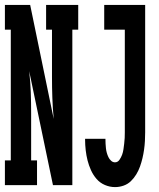

<svg xmlns="http://www.w3.org/2000/svg" viewBox="-29 -755 649 783"><path d="M440 8Q419 8 399 -0.5Q379 -9 365 -25Q351 -41 342 -61Q333 -81 328 -101Q323 -121 320.5 -142.5Q318 -164 318 -185V-189H401V-188Q401 -178 401.5 -169Q402 -160 403 -150.5Q404 -141 406.5 -132Q409 -123 413 -114.5Q417 -106 424 -99.5Q431 -93 440 -93Q451 -93 458 -103Q465 -113 469 -124Q473 -135 474.5 -146.5Q476 -158 477.5 -169.5Q479 -181 479.5 -192.5Q480 -204 480 -215V-634H396V-735H563V-215Q563 -198 562 -180Q561 -162 558.5 -144.5Q556 -127 552 -110Q548 -93 542 -76Q536 -59 526.5 -43.5Q517 -28 504.5 -16Q492 -4 475 2Q458 8 440 8ZM122 0H-9V-101H15V-634H-9V-735H94L190 -270Q186 -313 184.5 -355.5Q183 -398 183 -441V-634H159V-735H290V-634H266V0H187L90 -465Q95 -422 96.5 -379.5Q98 -337 98 -294V-101H122Z"/></svg>

Font: Iosevka HT Extended
Style: Bold
Weight: 700
Width: 7
Monospace: yes
Designer: Belleve Invis
Foundry: Belleve Invis
Version: Version 32.3.0; ttfautohint (v1.8.4)